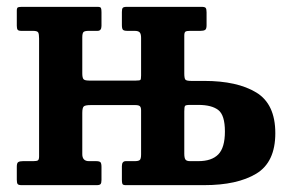

<svg xmlns="http://www.w3.org/2000/svg" viewBox="-20 -540 824 560"><path d="M346.5 0Q338.5 0 337 -3.8Q335.5 -7.5 335.5 -15.5V-55.5Q335.5 -70 347 -70H373Q383.5 -70 387.5 -73.2Q391.5 -76.5 391.5 -89.5V-218Q391.5 -227 388 -230.2Q384.5 -233.5 375 -233.5H244.5Q229.5 -233.5 224.8 -230Q220 -226.5 220 -210.5V-90.5Q220 -70 239.5 -70H260Q269.5 -70 272.8 -67Q276 -64 276 -53V-15Q276 -6 273.2 -3Q270.5 0 262 0H43Q34 0 31.5 -3.2Q29 -6.5 29 -16V-54Q29 -64.5 33.2 -67.2Q37.5 -70 47 -70H77Q87 -70 90.5 -72.2Q94 -74.5 94 -84V-427.5Q94 -440.5 91.5 -445.2Q89 -450 76 -450H42Q34 -450 31.5 -453.2Q29 -456.5 29 -465V-509Q29 -517.5 32.8 -518.8Q36.5 -520 44.5 -520H265Q273 -520 274.5 -516.5Q276 -513 276 -504.5V-464.5Q276 -450 264.5 -450H239Q227.5 -450 223.8 -446.8Q220 -443.5 220 -430.5V-326.5Q220 -314 223.2 -309.5Q226.5 -305 240 -305H376.5Q387.5 -305 389.5 -307Q391.5 -309 391.5 -320V-429.5Q391.5 -441 387.5 -445.5Q383.5 -450 372.5 -450H351.5Q342 -450 338.8 -453Q335.5 -456 335.5 -467V-505Q335.5 -514 338 -517Q340.5 -520 349.5 -520H568.5Q577.5 -520 580 -516.8Q582.5 -513.5 582.5 -504V-466Q582.5 -455.5 578.2 -452.8Q574 -450 564.5 -450H534.5Q524.5 -450 521 -447.8Q517.5 -445.5 517.5 -436V-326Q517.5 -312 520.5 -308Q523.5 -304 538 -304H575.5Q672 -304 727.5 -270.2Q783 -236.5 783 -151.5Q783 -67 727.5 -33.5Q672 0 575.5 0ZM534.5 -70H558.5Q597.5 -70 616.8 -89.8Q636 -109.5 636 -156.5Q636 -204 616.8 -219Q597.5 -234 558.5 -234H534.5Q522 -234 519.8 -231.2Q517.5 -228.5 517.5 -215V-92Q517.5 -79.5 520.8 -74.8Q524 -70 534.5 -70Z"/></svg>

Font: Besley* Narrow Semi
Style: Regular
Weight: 600
Width: 4
Designer: Owen Earl
Foundry: indestructible type*
Version: Version 3.000; ttfautohint (v1.8.3)